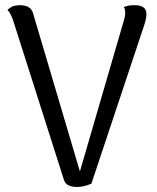

<svg xmlns="http://www.w3.org/2000/svg" viewBox="-20 -726 620 757"><path d="M285.6 11.2Q240.8 11.2 232.5 -15.5L33.3 -640.7Q29.8 -652.1 23.7 -665.4Q17.6 -678.7 9.5 -686.8Q16.8 -694.6 28.5 -700.1Q40.2 -705.5 58.5 -705.5Q101.7 -705.5 110.4 -673.5L307.9 -6.5H282.4L467.6 -642.7Q470.1 -649.9 471.8 -658.7Q473.5 -667.5 473.5 -674.8Q473.5 -682.4 472.4 -688.2Q471.2 -694.1 467.8 -698Q476.9 -701.8 486.4 -703.7Q495.8 -705.5 510 -705.5Q534.3 -705.5 546.1 -696.6Q557.8 -687.7 557.3 -669.5Q557.3 -660.8 554.6 -648.5Q551.9 -636.2 547.6 -623.8L340.4 -1.8Q324.2 4.9 310.2 8.1Q296.2 11.2 285.6 11.2Z"/></svg>

Font: Arima Thin
Style: Regular
Weight: 100
Designer: Joana Correia and Natanael Gama
Foundry: NDISCOVER
Version: Version 1.101;gftools[0.9.23]